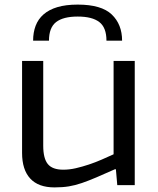

<svg xmlns="http://www.w3.org/2000/svg" viewBox="-20 -805 686 835"><path d="M124 -628Q124 -664 135 -693Q146 -722 169.5 -742.5Q193 -763 229.5 -774Q266 -785 318 -785Q421 -785 466 -742Q511 -699 511 -628H443Q443 -685 412 -709Q381 -733 318 -733Q255 -733 224 -709Q193 -685 193 -628ZM217 10Q147 10 111.5 -28.5Q76 -67 76 -140V-540H168V-171Q168 -116 188 -91.5Q208 -67 255 -67Q282 -67 310 -73.5Q338 -80 366.5 -89.5Q395 -99 422.5 -111Q450 -123 474 -134V-540H566V0H490L484 -69H480Q433 -48 399 -33.5Q365 -19 336 -9Q307 1 279.5 5.5Q252 10 217 10Z"/></svg>

Font: Encode Sans Wide
Style: Regular
Weight: 400
Designer: Pablo Impallari, Andres Torresi
Foundry: Pablo Impallari, Andres Torresi
Version: Version 1.000; ttfautohint (v1.00) -l 8 -r 50 -G 200 -x 14 -